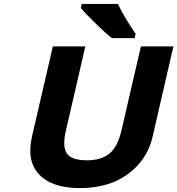

<svg xmlns="http://www.w3.org/2000/svg" viewBox="-20 -951 906 981"><path d="M316 -281Q298 -202 321.5 -167Q345 -132 424 -132Q500 -132 541 -168Q582 -204 600 -282L700 -714H866L760 -254Q741 -171 688.5 -112Q636 -53 564 -22Q485 10 388 10Q246 10 180 -59.5Q114 -129 144 -256L250 -714H416ZM553 -756 551 -757Q523 -778 469.5 -830Q416 -882 395 -908L393 -910L398 -931H583L584 -928Q612 -868 671 -781L673 -779L668 -756Z"/></svg>

Font: Passageway
Style: BdIt
Weight: 700
Foundry: Ascender Corporation
Version: Version 1.11